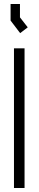

<svg xmlns="http://www.w3.org/2000/svg" viewBox="-20 -942 193 962"><path d="M50 0V-700H103V0ZM33 -839V-922H80V-855L119 -805L81 -776Z"/></svg>

Font: Turret Road
Style: Regular
Weight: 400
Designer: Noponies
Foundry: Noponies
Version: Version 1.001; ttfautohint (v1.8)